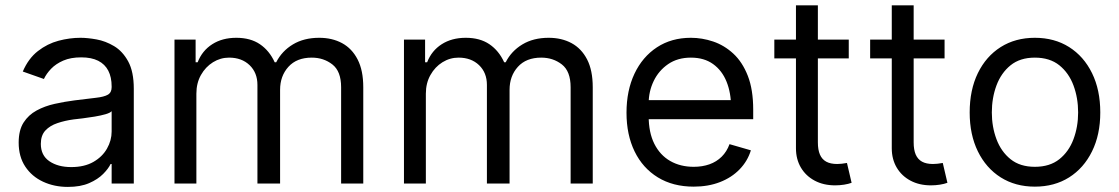

<svg xmlns="http://www.w3.org/2000/svg" viewBox="-20 -696 4243 728"><path d="M237.3 12.7Q185.5 12.7 143.1 -7.1Q100.6 -26.9 75.7 -64.5Q50.8 -102.1 50.8 -155.3Q50.8 -202.1 69.3 -231.2Q87.9 -260.3 118.9 -277.1Q149.9 -293.9 187.3 -302.2Q224.6 -310.5 262.7 -315.4Q312.5 -321.8 343.5 -325.2Q374.5 -328.6 388.9 -336.9Q403.3 -345.2 403.3 -365.2V-368.2Q403.3 -403.3 390.6 -428Q377.9 -452.6 352.3 -465.6Q326.7 -478.5 288.1 -478.5Q248 -478.5 220 -466.3Q191.9 -454.1 173.8 -435.3Q155.8 -416.5 146.5 -396.5L66.4 -424.8Q87.9 -474.6 123.8 -502.4Q159.7 -530.3 201.9 -541.5Q244.1 -552.7 285.2 -552.7Q311.5 -552.7 345.7 -546.6Q379.9 -540.5 412.4 -521.2Q444.8 -502 466.1 -463.1Q487.3 -424.3 487.3 -359.4V0H403.3V-74.2H399.4Q391.1 -56.6 371.1 -36.4Q351.1 -16.1 318.1 -1.7Q285.2 12.7 237.3 12.7ZM250 -62.5Q299.8 -62.5 334 -82Q368.2 -101.6 385.7 -132.6Q403.3 -163.6 403.3 -197.3V-274.4Q397.9 -268.1 380.1 -262.9Q362.3 -257.8 339.1 -253.9Q315.9 -250 293.9 -247.3Q272 -244.6 258.8 -243.2Q226.1 -238.8 197.8 -229.2Q169.4 -219.7 152.1 -201.2Q134.8 -182.6 134.8 -150.4Q134.8 -106.9 167.2 -84.7Q199.7 -62.5 250 -62.5Z M641.6 0V-545.9H721.7V-460H729.5Q746.6 -503.9 784.7 -528.3Q822.8 -552.7 876 -552.7Q929.7 -552.7 965.6 -528.3Q1001.5 -503.9 1021.5 -460H1027.3Q1048.8 -502.4 1090.6 -527.6Q1132.3 -552.7 1190.4 -552.7Q1239.3 -552.7 1276.9 -532.5Q1314.5 -512.2 1335.9 -470.7Q1357.4 -429.2 1357.4 -365.2V0H1273.4V-365.2Q1273.4 -425.8 1240.2 -451.7Q1207 -477.5 1162.1 -477.5Q1105 -477.5 1073.5 -442.6Q1042 -407.7 1042 -355.5V0H956.1V-374Q956.1 -420.4 926.3 -449Q896.5 -477.5 848.6 -477.5Q815.9 -477.5 787.6 -460Q759.3 -442.4 741.9 -411.6Q724.6 -380.9 724.6 -340.8V0Z M1511.7 0V-545.9H1591.8V-460H1599.6Q1616.7 -503.9 1654.8 -528.3Q1692.9 -552.7 1746.1 -552.7Q1799.8 -552.7 1835.7 -528.3Q1871.6 -503.9 1891.6 -460H1897.5Q1918.9 -502.4 1960.7 -527.6Q2002.4 -552.7 2060.5 -552.7Q2109.4 -552.7 2147 -532.5Q2184.6 -512.2 2206.1 -470.7Q2227.5 -429.2 2227.5 -365.2V0H2143.6V-365.2Q2143.6 -425.8 2110.4 -451.7Q2077.1 -477.5 2032.2 -477.5Q1975.1 -477.5 1943.6 -442.6Q1912.1 -407.7 1912.1 -355.5V0H1826.2V-374Q1826.2 -420.4 1796.4 -449Q1766.6 -477.5 1718.8 -477.5Q1686 -477.5 1657.7 -460Q1629.4 -442.4 1612.1 -411.6Q1594.7 -380.9 1594.7 -340.8V0Z M2610.4 11.7Q2531.7 11.7 2474.4 -23.4Q2417 -58.6 2386.2 -121.8Q2355.5 -185.1 2355.5 -268.6Q2355.5 -352.5 2385.7 -416.5Q2416 -480.5 2470.9 -516.6Q2525.9 -552.7 2599.6 -552.7Q2642.1 -552.7 2684.1 -538.6Q2726.1 -524.4 2760.5 -492.7Q2794.9 -460.9 2815.4 -408.7Q2835.9 -356.4 2835.9 -280.3V-244.1H2415V-316.4H2790.5L2752 -289.1Q2752 -343.8 2734.9 -386.2Q2717.8 -428.7 2683.8 -453.1Q2649.9 -477.5 2599.6 -477.5Q2549.3 -477.5 2513.4 -452.9Q2477.5 -428.2 2458.5 -388.7Q2439.5 -349.1 2439.5 -303.7V-255.9Q2439.5 -193.8 2460.9 -150.9Q2482.4 -107.9 2521 -85.7Q2559.6 -63.5 2610.4 -63.5Q2643.1 -63.5 2669.9 -73Q2696.8 -82.5 2716.3 -101.8Q2735.8 -121.1 2746.1 -149.4L2827.1 -126Q2814.5 -85 2784.4 -54Q2754.4 -22.9 2710 -5.6Q2665.5 11.7 2610.4 11.7Z M3198.2 -545.9V-474.6H2916V-545.9ZM2998 -675.8H3081.1V-156.2Q3081.1 -127.9 3088.9 -109.9Q3096.7 -91.8 3112.8 -83Q3128.9 -74.2 3154.3 -74.2Q3162.6 -74.2 3171.6 -75.2Q3180.7 -76.2 3191.4 -78.1L3209 -2.9Q3197.3 1.5 3180.4 4.2Q3163.6 6.8 3146.5 6.8Q3102.5 6.8 3069.1 -11Q3035.6 -28.8 3016.8 -60.5Q2998 -92.3 2998 -133.8Z M3561.5 -545.9V-474.6H3279.3V-545.9ZM3361.3 -675.8H3444.3V-156.2Q3444.3 -127.9 3452.1 -109.9Q3460 -91.8 3476.1 -83Q3492.2 -74.2 3517.6 -74.2Q3525.9 -74.2 3534.9 -75.2Q3543.9 -76.2 3554.7 -78.1L3572.3 -2.9Q3560.5 1.5 3543.7 4.2Q3526.9 6.8 3509.8 6.8Q3465.8 6.8 3432.4 -11Q3398.9 -28.8 3380.1 -60.5Q3361.3 -92.3 3361.3 -133.8Z M3903.8 11.7Q3830.1 11.7 3774.4 -23.4Q3718.8 -58.6 3687.7 -122.1Q3656.7 -185.5 3656.7 -269.5Q3656.7 -355 3687.7 -418.7Q3718.8 -482.4 3774.4 -517.6Q3830.1 -552.7 3903.8 -552.7Q3978 -552.7 4033.7 -517.6Q4089.4 -482.4 4120.6 -418.7Q4151.9 -355 4151.9 -269.5Q4151.9 -185.5 4120.6 -122.1Q4089.4 -58.6 4033.7 -23.4Q3978 11.7 3903.8 11.7ZM3903.8 -63.5Q3960.4 -63.5 3996.6 -92.3Q4032.7 -121.1 4050.3 -168.2Q4067.9 -215.3 4067.9 -269.5Q4067.9 -324.7 4050.3 -372.1Q4032.7 -419.4 3996.6 -448.5Q3960.4 -477.5 3903.8 -477.5Q3847.7 -477.5 3811.8 -448.5Q3775.9 -419.4 3758.3 -372.1Q3740.7 -324.7 3740.7 -269.5Q3740.7 -215.3 3758.3 -168.2Q3775.9 -121.1 3811.8 -92.3Q3847.7 -63.5 3903.8 -63.5Z"/></svg>

Font: Inter V
Style: 
Weight: 400
Designer: Rasmus Andersson
Foundry: rsms
Version: Version 4.000;git-a3f224843